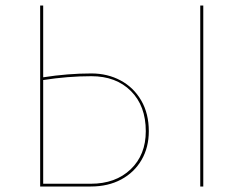

<svg xmlns="http://www.w3.org/2000/svg" viewBox="-20 -678 897 698"><path d="M521 -201Q521 -142 494.5 -96.5Q468 -51 420.5 -25.5Q373 0 310 0H126V-658H137V-397Q227 -411 312 -411Q371 -411 418.5 -385.5Q466 -360 493.5 -312.5Q521 -265 521 -201ZM719 -658V0H708V-658ZM510 -201Q510 -293 456 -347Q402 -401 312 -401Q227 -401 137 -387V-10H310Q400 -10 455 -62.5Q510 -115 510 -201Z"/></svg>

Font: Ysabeau SC Hairline
Style: Regular
Weight: 100
Designer: Christian Thalmann (Catharsis Fonts)
Version: Version 0.003